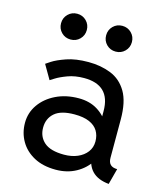

<svg xmlns="http://www.w3.org/2000/svg" viewBox="-110 -807 776 900"><g transform="rotate(15 278.5 -357.0)"><path d="M244.1 9.8Q299.3 9.8 342.3 -13.9Q385.3 -37.6 409.9 -77.4Q434.6 -117.2 434.6 -166Q434.6 -214.8 413.8 -254.6Q393.1 -294.4 354.7 -318.1Q316.4 -341.8 263.7 -341.8Q201.7 -341.8 153.1 -318.1Q104.5 -294.4 76.7 -254.6Q48.8 -214.8 48.8 -166Q48.8 -117.2 71.8 -77.4Q94.7 -37.6 138.4 -13.9Q182.1 9.8 244.1 9.8ZM390.6 -166Q390.6 -136.7 374 -114.7Q357.4 -92.8 328.9 -80.6Q300.3 -68.4 263.7 -68.4Q197.8 -68.4 167.2 -95.2Q136.7 -122.1 136.7 -166Q136.7 -210 167.2 -236.8Q197.8 -263.7 263.7 -263.7Q307.6 -263.7 335.7 -251.5Q363.8 -239.3 377.2 -217.3Q390.6 -195.3 390.6 -166ZM478.5 -110.8V-296.9Q478.5 -382.3 450 -430.4Q421.4 -478.5 372.6 -498Q323.7 -517.6 263.7 -517.6Q201.7 -517.6 158 -502.4Q114.3 -487.3 91.3 -472.2Q68.4 -457 68.4 -457L108.4 -388.2Q108.4 -388.2 128.9 -401.1Q149.4 -414.1 184.3 -427Q219.2 -439.9 263.2 -439.9Q293.9 -439.9 317.6 -432.4Q341.3 -424.8 357.7 -409.2Q374 -393.6 382.3 -369.6Q390.6 -345.7 390.6 -312.5V-228.5L400.4 -219.2V-125L390.6 -110.8Q390.6 -82.5 398.2 -61Q405.8 -39.6 419.9 -24.7Q434.1 -9.8 454.8 -1.2Q475.6 7.3 502 9.8L522.5 -67.4Q500.5 -67.4 489.5 -78.1Q478.5 -88.9 478.5 -110.8ZM310.1 -660.2Q310.1 -633.8 328.1 -615.7Q346.2 -597.7 372.6 -597.7Q398.9 -597.7 417 -615.7Q435.1 -633.8 435.1 -660.2Q435.1 -686.5 417 -704.6Q398.9 -722.7 372.6 -722.7Q346.2 -722.7 328.1 -704.6Q310.1 -686.5 310.1 -660.2ZM91.3 -660.2Q91.3 -633.8 109.4 -615.7Q127.4 -597.7 153.8 -597.7Q180.2 -597.7 198.2 -615.7Q216.3 -633.8 216.3 -660.2Q216.3 -686.5 198.2 -704.6Q180.2 -722.7 153.8 -722.7Q127.4 -722.7 109.4 -704.6Q91.3 -686.5 91.3 -660.2Z"/></g></svg>

Font: Giphurs SC
Style: Regular
Weight: 400
Version: Version 0.920